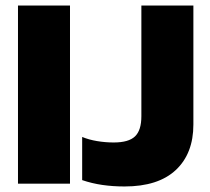

<svg xmlns="http://www.w3.org/2000/svg" viewBox="-20 -664 759 694"><path d="M430 10Q388 10 350 4.5Q312 -1 277 -13V-169Q301 -159 331 -154Q361 -149 391 -149Q445 -149 468 -171Q491 -193 491 -244V-644H679V-214Q679 -109 615.5 -49.5Q552 10 430 10ZM45 0V-644H233V0Z"/></svg>

Font: Kanit
Style: Bold
Weight: 700
Designer: Katatrad Team
Foundry: CadsonDemak
Version: Version 2.000; ttfautohint (v1.8.3)